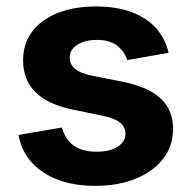

<svg xmlns="http://www.w3.org/2000/svg" viewBox="-20 -573 600 603"><path d="M279.3 10.7Q213.4 10.7 162.6 -8.2Q111.8 -27.1 79.6 -62.8Q47.5 -98.6 38 -149.2L174.5 -172.6Q185.1 -134.6 211.9 -115.6Q238.7 -96.5 283.6 -96.5Q325.4 -96.5 349.8 -112.5Q374.1 -128.5 374.1 -153Q374.1 -174.4 356.8 -188.1Q339.5 -201.7 303.5 -209.2L209.5 -228.5Q130.5 -244.8 91.5 -283.5Q52.5 -322.2 52.5 -383.5Q52.5 -435.9 81.1 -473.8Q109.7 -511.7 161.1 -532.2Q212.6 -552.7 281.5 -552.7Q346.4 -552.7 393.7 -534.8Q441.1 -516.9 470.2 -484.4Q499.3 -451.8 509.4 -407.1L379.5 -384.3Q370.9 -412.2 347.3 -430Q323.7 -447.7 283.8 -447.7Q247.7 -447.7 223.2 -432.5Q198.8 -417.3 198.8 -392.3Q198.8 -371.8 214.6 -357.6Q230.4 -343.4 269 -335.3L367.1 -315.8Q446.3 -299.8 485 -263.3Q523.6 -226.8 523.6 -168.3Q523.6 -114.7 492.3 -74.4Q461 -34.2 406 -11.7Q350.9 10.7 279.3 10.7Z"/></svg>

Font: Inter Variable LoSnoCo
Style: Regular
Weight: 400
Designer: Rasmus Andersson
Foundry: rsms
Version: Version 4.000;git-a52131595; featfreeze: case,dlig,ss01,ss02